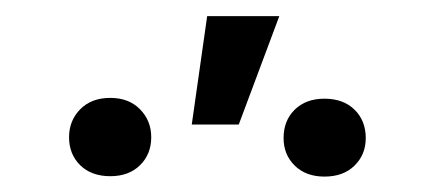

<svg xmlns="http://www.w3.org/2000/svg" viewBox="-20 -848 558 243"><path d="M222.7 -690.4 242.2 -827.6H333.5L282.2 -690.4ZM67.4 -674.3Q67.4 -695.3 81.5 -709.7Q95.7 -724.1 119.6 -724.1Q143.1 -724.1 157.2 -709.7Q171.4 -695.3 171.4 -674.3Q171.4 -652.8 157.2 -638.9Q143.1 -625 119.6 -625Q95.7 -625 81.5 -638.9Q67.4 -652.8 67.4 -674.3ZM338.9 -673.3Q338.9 -695.3 353 -709.2Q367.2 -723.1 390.6 -723.1Q414.6 -723.1 428.7 -709.2Q442.9 -695.3 442.9 -673.3Q442.9 -652.3 428.7 -638.4Q414.6 -624.5 390.6 -624.5Q367.2 -624.5 353 -638.4Q338.9 -652.3 338.9 -673.3Z"/></svg>

Font: Bert Sans Medium
Style: Regular
Weight: 500
Designer: Christian Robertson, Adam Twardoch, & Cristiano Sobral
Foundry: Google
Version: Version 12.135;January 10, 2020;FontCreator 12.0.0.2547 64-b